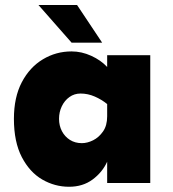

<svg xmlns="http://www.w3.org/2000/svg" viewBox="-20 -713 674 748"><path d="M249 14.6Q193.4 14.6 144.5 -13.7Q95.7 -42 64.9 -101.1Q34.2 -160.2 34.2 -250Q34.2 -334 64.9 -392.6Q95.7 -451.2 147 -481.9Q198.2 -512.7 258.8 -512.7Q297.9 -512.7 335.4 -495.6Q373 -478.5 397.5 -452.1V-498H565.4V0H397.5V-83Q378.9 -42 340.8 -13.7Q302.7 14.6 249 14.6ZM298.8 -155.3Q320.3 -155.3 342.8 -166.5Q365.2 -177.7 381.3 -200.7Q397.5 -223.6 397.5 -259.8V-307.6Q376 -325.2 349.1 -336.9Q322.3 -348.6 293.9 -348.6Q269.5 -348.6 250.5 -335Q231.4 -321.3 220.7 -298.8Q210 -276.4 210 -250Q210 -223.6 221.2 -202.1Q232.4 -180.7 252.4 -168Q272.5 -155.3 298.8 -155.3ZM258.8 -546.9 129.9 -693.4H280.3L377.9 -546.9Z"/></svg>

Font: Sen ExtraBold
Style: Regular
Weight: 800
Version: Version 2.000;gftools[0.9.31]